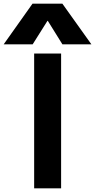

<svg xmlns="http://www.w3.org/2000/svg" viewBox="-100 -1020 515 1040"><path d="M85 0V-730H231V0ZM-80 -780 76 -1000H238L395 -780H238L159 -907H157L77 -780Z"/></svg>

Font: M PLUS 2 Thin
Style: Bold
Weight: 700
Version: Version 1.001